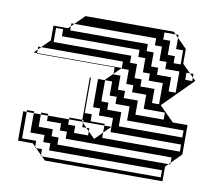

<svg xmlns="http://www.w3.org/2000/svg" viewBox="-62 -571 722 643"><g transform="rotate(10 299.0 -250.0)"><path d="M521 -396V-444H497V-482L487 -492H449V-468H473V-420H497V-396ZM569 -348V-360L557 -372H545V-348ZM473 -252V-324H425V-348H401V-396H377V-420H113V-444H89V-396H353V-372H377V-324H401V-300H449V-252ZM497 -204V-228H425V-276H377V-300H353V-348H327L305 -326V-324H329V-276H353V-252H401V-204ZM569 -156V-180H377V-228H329V-252H305V-300H281V-228H305V-204H353V-156ZM185 -132H209V-150H185ZM569 -108V-132H311L305 -126V-108ZM229 -150H233V-146L247 -132H257V-122L279 -100L305 -126V-150H233V-156H229V-300H233V-180H257V-156H305V-150H329L311 -132H329V-180H281V-204H257V-300H279L305 -326V-348H41V-350H29L41 -362V-372H51L41 -362V-350H329L327 -348H329V-372H51L79 -400V-450H129L137 -458V-468H147L137 -458V-444H401V-420H425V-372H449V-348H497V-300H521V-372H473V-396H449V-444H425V-468H147L179 -500H479L487 -492H497V-482L529 -450V-400L557 -372H569V-360L579 -350L479 -250L529 -200H579V-100L545 -66V-60H539L545 -66V-84H185V-108H161V-132H113V-150H185V-156H229V-150H209V-108H257V-122L247 -132H233V-146ZM521 -12V-36H137V-60H113V-84H65V-150H89V-156H113V-150H89V-108H137V-84H161V-60H539L529 -50V0H129L117 -12H113V-16L93 -36H89V-40L79 -50H29V-150H41V-156H65V-150H41V-60H89V-40L93 -36H113V-16L117 -12Z"/></g></svg>

Font: Rubik Broken Fax
Style: Regular
Weight: 400
Designer: Hubert and Fischer, NaN
Foundry: Hubert and Fischer, NaN
Version: Version 2.201